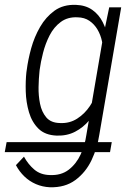

<svg xmlns="http://www.w3.org/2000/svg" viewBox="-62 -559 554 806"><path d="M407.2 37.6 399.9 79.6H-42L-34.2 37.6ZM396.5 -528.3H446.8L355 5.9Q346.7 62 322.3 113.3Q297.9 164.6 254.4 196.8Q210.9 229 147 227.1Q116.2 225.6 88.9 213.9Q61.5 202.1 40.3 181.6Q19 161.1 4.9 134.3L38.6 98.6Q56.2 130.9 82 152.8Q107.9 174.8 146.5 175.8Q194.3 178.2 226.3 153.6Q258.3 128.9 276.4 89.6Q294.4 50.3 300.3 8.8L372.6 -413.6ZM48.8 -255.4 50.3 -265.6Q55.7 -308.1 68.8 -356Q82 -403.8 106.2 -445.8Q130.4 -487.8 167 -514.2Q203.6 -540.5 256.8 -538.6Q297.9 -537.1 325.7 -517.3Q353.5 -497.6 369.6 -465.3Q385.7 -433.1 392.1 -396Q398.4 -358.9 396.5 -324.2L377.9 -195.8Q370.6 -158.2 354.2 -121.1Q337.9 -84 312.7 -54Q287.6 -23.9 253.4 -6.1Q219.2 11.7 175.8 10.3Q127 8.3 99.4 -19Q71.8 -46.4 59.6 -88.1Q47.4 -129.9 46.1 -174.8Q44.9 -219.7 48.8 -255.4ZM104.5 -266.1 103.5 -255.9Q100.6 -229.5 99.9 -193.8Q99.1 -158.2 106 -123.8Q112.8 -89.4 132.3 -66.2Q151.9 -43 190.4 -42.5Q230 -40.5 262 -61Q293.9 -81.5 315.7 -114.3Q337.4 -147 346.7 -183.1L370.6 -334.5Q371.6 -359.9 366 -386.2Q360.4 -412.6 347.2 -435.1Q334 -457.5 313.2 -471.7Q292.5 -485.8 263.2 -486.3Q222.2 -488.3 193.1 -466.8Q164.1 -445.3 146.2 -410.4Q128.4 -375.5 118.7 -337.2Q108.9 -298.8 104.5 -266.1Z"/></svg>

Font: Roboto Condensed Light
Style: Italic
Weight: 300
Italic angle: -12°
Designer: Christian Robertson
Foundry: Google
Version: Version 3.0; 2020